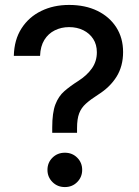

<svg xmlns="http://www.w3.org/2000/svg" viewBox="-20 -758 571 786"><path d="M193.8 -214.4V-235.8Q193.8 -296.9 206.8 -330.6Q219.7 -364.3 243.7 -385Q267.6 -405.8 300.8 -426.8Q335.9 -449.2 356.2 -478Q376.5 -506.8 376.5 -543.9Q376.5 -575.7 361.6 -598.6Q346.7 -621.6 321 -634.3Q295.4 -647 262.7 -647Q231 -647 204.3 -633.8Q177.7 -620.6 161.6 -594.7Q145.5 -568.8 144 -529.3H36.6Q38.1 -595.2 68.1 -641.8Q98.1 -688.5 148.7 -713.1Q199.2 -737.8 262.7 -737.8Q329.1 -737.8 378.7 -713.6Q428.2 -689.5 456.1 -646Q483.9 -602.5 483.9 -544.9Q483.9 -487.3 457.3 -444.3Q430.7 -401.4 381.8 -370.6Q351.1 -351.1 331.8 -333.7Q312.5 -316.4 304 -293.7Q295.4 -271 295.4 -233.4V-214.4ZM245.6 7.8Q215.3 7.8 194.8 -12.7Q174.3 -33.2 174.3 -62.5Q174.3 -92.3 194.8 -112.5Q215.3 -132.8 245.6 -132.8Q275.9 -132.8 296.1 -112.5Q316.4 -92.3 316.4 -62.5Q316.4 -33.2 296.1 -12.7Q275.9 7.8 245.6 7.8Z"/></svg>

Font: Inter 20pt Medium
Style: Regular
Weight: 500
Version: Version 4.001;git-66647c0bb